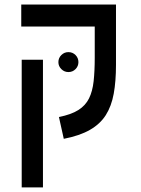

<svg xmlns="http://www.w3.org/2000/svg" viewBox="-20 -606 626 851"><path d="M494.1 -585.9V-488.3H74.2V-585.9ZM170.4 224.6H76.2V-341.3H170.4ZM399.9 -585.9H494.1V-318.4Q494.1 -246.1 484.1 -190.9Q474.1 -135.7 449 -95.9Q423.8 -56.2 378.4 -30.3Q333 -4.4 262.7 9.3L241.2 -87.4Q295.4 -98.1 327.1 -118.2Q358.9 -138.2 374.5 -169.7Q390.1 -201.2 395 -246.1Q399.9 -291 399.9 -351.1ZM283.2 -286.6Q265.1 -286.6 252 -299.6Q238.8 -312.5 238.8 -330.6Q238.8 -349.1 252 -362.1Q265.1 -375 283.2 -375Q301.8 -375 314.7 -362.1Q327.6 -349.1 327.6 -330.6Q327.6 -312.5 314.7 -299.6Q301.8 -286.6 283.2 -286.6Z"/></svg>

Font: Cascadia Code
Style: Regular
Weight: 400
Designer: Aaron Bell
Foundry: Saja Typeworks
Version: Version 2404.023